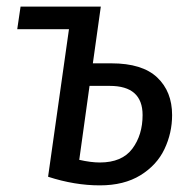

<svg xmlns="http://www.w3.org/2000/svg" viewBox="-20 -547 577 579"><path d="M499 -200Q499 -146 476 -97.5Q453 -49 403.5 -18.5Q354 12 281 12Q205 12 125 -14L188 -459H32L42 -527H284L260 -356H316Q409 -356 454 -313.5Q499 -271 499 -200ZM410 -200Q410 -288 311 -288H250L219 -65Q254 -57 281 -57Q348 -57 379 -98.5Q410 -140 410 -200Z"/></svg>

Font: Fira Sans Condensed
Style: Italic
Weight: 400
Width: 3
Italic angle: -8°
Designer: bBox Type GmbH & Carrois Corporate GbR & Edenspiekermann AG
Foundry: bBox Type GmbH & Carrois Corporate GbR & Edenspiekermann AG
Version: Version 4.301